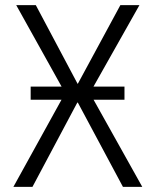

<svg xmlns="http://www.w3.org/2000/svg" viewBox="-20 -725 604 745"><path d="M32 0 238 -373 239 -353 43 -705H119L281 -400H282L447 -705H521L323 -354V-374L532 0H457L282 -327H280L106 0ZM99 -338V-389H463V-338Z"/></svg>

Font: Nunito Sans 7pt Condensed Light
Style: Regular
Weight: 300
Width: 3
Designer: Vernon Adams
Foundry: Vernon Adams
Version: Version 3.101;gftools[0.9.27]